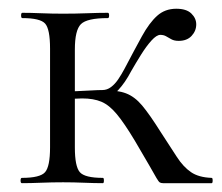

<svg xmlns="http://www.w3.org/2000/svg" viewBox="-20 -415 502 435"><path d="M29.6 0Q26.6 0 26.6 -6Q26.6 -12 29.6 -12Q71 -12 82.2 -25Q93.4 -38 93.4 -81V-305Q93.4 -349 82.3 -361.5Q71.2 -374 30.6 -374Q27.8 -374 27.8 -380Q27.8 -386 30.6 -386Q49.2 -386 73.3 -385Q97.4 -384 123 -384Q150.8 -384 177.4 -385Q204 -386 224.4 -386Q227.2 -386 227.2 -380Q227.2 -374 224.4 -374Q177 -374 163.3 -360.3Q149.6 -346.6 149.6 -303V-81Q149.6 -38 160.8 -25Q172 -12 213.2 -12Q215.4 -12 215.4 -6Q215.4 0 213.2 0Q193.8 0 170.3 -1Q146.8 -2 123 -2Q97.4 -2 73.3 -1Q49.2 0 29.6 0ZM349.4 0Q345 0 342.2 -1.6Q339.4 -3.2 334.5 -11.7Q329.6 -20.2 318.5 -39.7Q307.4 -59.2 285.6 -96Q261.6 -136 244.5 -156.5Q227.4 -177 209.7 -184.5Q192 -192 166 -192Q148.2 -192 122.4 -189L121.4 -207Q139.6 -208 156.4 -208.6Q173.2 -209.2 187.4 -210.1Q201.6 -211 212 -211Q245.8 -211 265.5 -203.5Q285.2 -196 302 -176Q318.8 -156 344 -116Q366 -82.2 380.6 -59.6Q395.2 -37 412.7 -25Q430.2 -13 459.6 -12Q461.8 -12 461.8 -6Q461.8 0 459.6 0ZM212 -194.2V-211Q222.6 -211 231.6 -217.8Q240.6 -224.6 248 -235.6Q255.4 -246.6 261.8 -258.6Q284.8 -302.4 301.5 -332.8Q318.2 -363.2 336 -379.2Q353.8 -395.2 379.4 -395.2Q402.4 -395.2 413.5 -384.4Q424.6 -373.6 424.6 -359.8Q424.6 -345 414.1 -333.7Q403.6 -322.4 384.8 -322.4Q374.8 -322.4 368.3 -326Q361.8 -329.6 356.3 -332.8Q350.8 -336 343.2 -336Q334.8 -336 323.2 -323.2Q311.6 -310.4 299.6 -291.2Q287.6 -272 277.2 -253.8Q263.6 -227.8 247.9 -211Q232.2 -194.2 212 -194.2Z"/></svg>

Font: Cormorant Garamond Light
Style: Regular
Weight: 300
Designer: Christian Thalmann (Catharsis Fonts)
Foundry: Catharsis Fonts
Version: Version 4.001